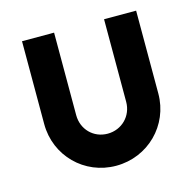

<svg xmlns="http://www.w3.org/2000/svg" viewBox="-83 -598 706 694"><g transform="rotate(-15 270.0 -251.5)"><path d="M270 10C389 10 484 -84 484 -203V-513H364V-204C364 -151 323 -110 270 -110C217 -110 177 -151 177 -204V-513H57V-203C57 -84 151 10 270 10Z"/></g></svg>

Font: Lineal
Style: Bold
Weight: 700
Designer: Created by Frank Adebiaye with contributions from Anton Moglia & Ariel Martín Pérez
Created by Frank ADEBIAYE with FontF
Foundry: Velvetyne Type Foundry
Version: Version 2.000;Glyphs 3.2 (3227)